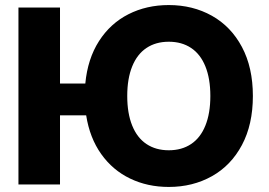

<svg xmlns="http://www.w3.org/2000/svg" viewBox="-20 -737 1075 767"><path d="M219.7 -403.3H320.8Q330.1 -502 375.5 -572.8Q420.9 -643.6 493.2 -680.2Q565.4 -716.8 654.3 -716.8Q750 -716.8 826.4 -674.1Q902.8 -631.3 946.5 -549.3Q990.2 -467.3 990.2 -353.5Q990.2 -239.7 946.5 -157.7Q902.8 -75.7 826.4 -33Q750 9.8 654.3 9.8Q569.3 9.8 499.8 -23.7Q430.2 -57.1 384.3 -121.6Q338.4 -186 324.2 -276.4H219.7V0H53.7V-707H219.7ZM654.3 -570.3Q602.5 -570.3 565.2 -545.4Q527.8 -520.5 508.1 -471.7Q488.3 -422.9 488.3 -353.5Q488.3 -284.2 508.1 -235.4Q527.8 -186.5 565.2 -161.6Q602.5 -136.7 654.3 -136.7Q706.1 -136.7 743.4 -161.6Q780.8 -186.5 800.5 -235.4Q820.3 -284.2 820.3 -353.5Q820.3 -422.9 800.5 -471.7Q780.8 -520.5 743.4 -545.4Q706.1 -570.3 654.3 -570.3Z"/></svg>

Font: Pretendard ExtraBold
Style: Regular
Weight: 800
Designer: Base glyphs from Inter by Rasmus Andersson; Hangeul glyphs from Noto Sans CJK(Source Han Sans) by Jang Soo-young and Kan
Foundry: Kil Hyung-jin
Version: Version 1.309